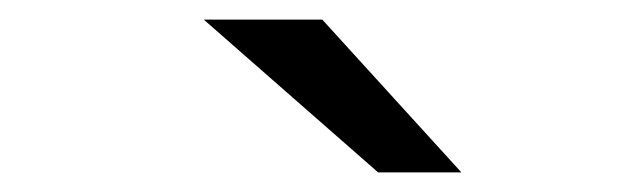

<svg xmlns="http://www.w3.org/2000/svg" viewBox="-20 -752 656 196"><path d="M188 -732H309L451 -576H366Z"/></svg>

Font: Overpass Mono
Style: Regular
Weight: 400
Monospace: yes
Designer: Delve Withrington, Dave Bailey
Foundry: Delve Fonts
Version: Version 1.000;DELV;Overpass